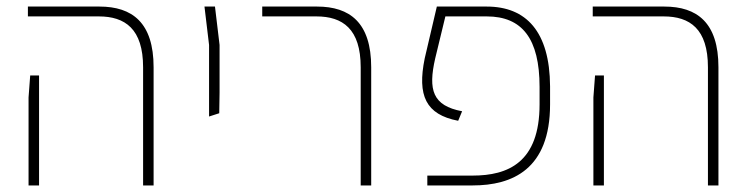

<svg xmlns="http://www.w3.org/2000/svg" viewBox="-20 -565 2289 585"><path d="M416 0H448V-360C448 -496 383 -545 283 -545H65V-515H281C361 -515 416 -477 416 -360V0ZM67 0H99V-335H72L67 -268V0Z M617 -210 648 -220 649 -283V-428L635 -545H603L617 -428V-210Z M1079 0H1111V-360C1111 -496 1046 -545 946 -545H779V-515H944C1024 -515 1079 -477 1079 -360V0Z M1282 0H1420C1541 0 1656 -49 1656 -247V-302C1655 -469 1583 -545 1463 -545H1311L1274 -387C1251 -274 1277 -216 1376 -197L1388 -226C1298 -243 1284 -291 1306 -387L1337 -515H1463C1571 -515 1624 -447 1624 -300V-247C1624 -70 1528 -30 1420 -30H1282V0Z M2137 0H2169V-360C2169 -496 2104 -545 2004 -545H1786V-515H2002C2082 -515 2137 -477 2137 -360V0ZM1788 0H1820V-335H1793L1788 -268V0Z"/></svg>

Font: Assistant ExtraLight
Style: Regular
Weight: 275
Designer: Hebrew By Ben Nathan, Latin by Paul Hunt
Version: Version 2.001;PS 002.001;hotconv 1.0.88;makeotf.lib2.5.64775